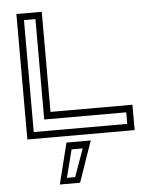

<svg xmlns="http://www.w3.org/2000/svg" viewBox="-62 -751 839 1067"><g transform="rotate(-5 357.0 -217.5)"><path d="M70 0V-700H211.5V-141.5H668.5V0ZM109 -38H630.5V-102.5H173V-662.5H109ZM228 265 285 36H420.5L341 265ZM270.5 231.5H316.5L372 76H310Z"/></g></svg>

Font: Tourney Expanded
Style: Regular
Weight: 400
Width: 7
Designer: Tyler Finck
Foundry: Etcetera Type Co
Version: Version 1.010; ttfautohint (v1.8.3)